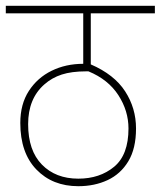

<svg xmlns="http://www.w3.org/2000/svg" viewBox="-20 -642 554 662"><path d="M514 -596H293V-420Q374 -385 411.5 -327Q449 -269 449 -199Q449 -130 422.5 -86Q396 -42 351 -21Q306 0 250 0Q161 0 105.5 -57.5Q50 -115 50 -218Q50 -283 79.5 -328.5Q109 -374 158 -398Q207 -422 267 -422V-596H0V-622H514ZM250 -26Q324 -26 373.5 -67Q423 -108 423 -199Q423 -260 388 -314Q353 -368 285 -396H277Q227 -396 193 -385Q159 -374 133 -351Q77 -302 77 -214Q77 -123 124.5 -74.5Q172 -26 250 -26Z"/></svg>

Font: Noto Sans SemiCondensed Thin
Style: Italic
Weight: 100
Width: 4
Italic angle: -12°
Designer: Monotype Design Team
Foundry: Monotype Imaging Inc.
Version: Version 2.013; ttfautohint (v1.8.4.7-5d5b)